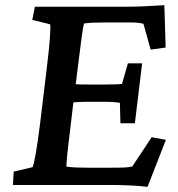

<svg xmlns="http://www.w3.org/2000/svg" viewBox="-20 -716 687 743"><path d="M551 7 622 -175 567 -185 492 -72C477 -68 463 -67 411 -67H322C284 -67 260 -68 237 -71C237 -89 242 -140 250 -201L264 -320C279 -321 295 -322 311 -322H386C413 -322 434 -320 444 -318L446 -239H502L530 -471H475L452 -391C443 -390 421 -389 394 -389H319C304 -389 288 -389 273 -390L285 -486C293 -553 301 -612 305 -625C323 -628 347 -629 377 -629H488C505 -629 519 -628 535 -624L563 -524L621 -532L616 -696C572 -693 512 -690 475 -690H115L105 -639L174 -622C177 -613 173 -546 160 -444L136 -245C124 -146 112 -79 106 -69L33 -52L30 0H421C460 0 509 2 551 7Z"/></svg>

Font: TPK Tissa Web SemiBold
Style: Italic
Weight: 600
Italic angle: -7°
Designer: Jacques Le Bailly, Suppakit Chalermlarp | Katatrad Co.,Ltd.
Foundry: Jacques Le Bailly, Cadson Demak Co.,Ltd.
Version: Version 5.000;Glyphs 3.1.2 (3151)